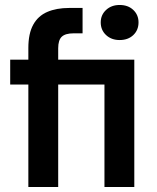

<svg xmlns="http://www.w3.org/2000/svg" viewBox="-20 -752 633 772"><path d="M94 0V-412H21V-512H94V-559Q94 -617 113.5 -652.5Q133 -688 170 -704Q207 -720 258 -720H312V-618H276Q243 -618 228.5 -604.5Q214 -591 214 -558V-512H520V0H400V-412H214V0ZM461 -591Q428 -591 406.5 -611Q385 -631 385 -662Q385 -692 406.5 -712Q428 -732 461 -732Q495 -732 516 -712Q537 -692 537 -662Q537 -631 516 -611Q495 -591 461 -591Z"/></svg>

Font: DM Sans 12pt SemiBold
Style: Regular
Weight: 600
Version: Version 4.004;gftools[0.9.30]